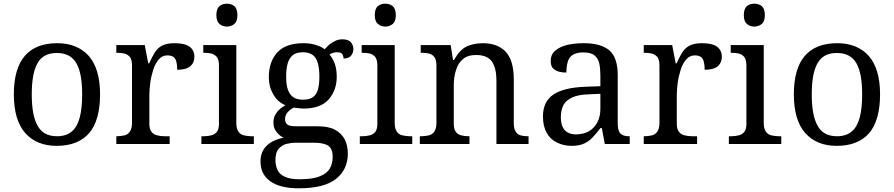

<svg xmlns="http://www.w3.org/2000/svg" viewBox="-20 -780 4842 1040"><path d="M287 10C215 10 158 -13 117 -59C76 -105 55 -175 55 -269C55 -362 75 -432 115 -478C154 -523 213 -546 290 -546C362 -546 419 -523 460 -478C501 -432 522 -362 522 -269C522 -175 502 -105 463 -59C423 -13 364 10 287 10ZM289 -42C322 -42 349 -51 369 -68C389 -85 403 -110 412 -144C421 -178 425 -220 425 -269C425 -344 415 -400 394 -437C373 -474 338 -493 288 -493C238 -493 203 -474 183 -437C162 -400 152 -344 152 -269C152 -194 162 -138 183 -100C204 -61 239 -42 289 -42Z M899 0H610V-42H613C628 -42 642 -44 655 -47C667 -50 677 -57 684 -68C691 -78 695 -93 695 -114V-426C695 -446 691 -461 684 -471C676 -480 666 -487 654 -490C641 -493 628 -494 613 -494H610V-536H764L783 -437H788C797 -457 806 -475 816 -492C826 -509 839 -522 856 -532C873 -541 896 -546 925 -546C962 -546 989 -540 1007 -527C1024 -514 1033 -496 1033 -473C1033 -452 1026 -435 1012 -422C997 -409 973 -402 940 -402C940 -421 938 -436 935 -447C932 -458 926 -467 919 -472C911 -477 900 -480 887 -480C868 -480 853 -473 840 -458C827 -443 817 -425 810 -402C803 -379 797 -356 794 -332C791 -307 789 -285 789 -266V-109C789 -90 793 -75 801 -66C808 -56 818 -50 831 -47C843 -44 856 -42 871 -42H899V0Z M1355 0H1071V-42H1084C1099 -42 1112 -44 1125 -47C1137 -50 1147 -56 1155 -66C1162 -75 1166 -90 1166 -109V-426C1166 -446 1162 -461 1155 -471C1147 -480 1137 -487 1125 -490C1112 -493 1099 -494 1084 -494H1081V-536H1260V-114C1260 -93 1264 -78 1271 -68C1278 -57 1288 -50 1301 -47C1314 -44 1327 -42 1342 -42H1355V0ZM1209 -636C1193 -636 1180 -641 1169 -650C1158 -659 1152 -675 1152 -698C1152 -721 1158 -738 1169 -747C1180 -756 1193 -760 1209 -760C1224 -760 1238 -756 1249 -747C1260 -738 1266 -721 1266 -698C1266 -675 1260 -659 1249 -650C1238 -641 1224 -636 1209 -636Z M1599 240C1530 240 1478 227 1443 201C1408 176 1391 140 1391 94C1391 68 1397 46 1409 28C1420 11 1436 -3 1455 -13C1474 -23 1494 -30 1516 -34C1503 -40 1490 -50 1479 -64C1467 -77 1461 -95 1461 -116C1461 -136 1466 -153 1477 -168C1487 -183 1503 -197 1526 -210C1497 -222 1475 -242 1460 -270C1444 -297 1436 -328 1436 -361C1436 -418 1452 -464 1483 -497C1514 -530 1561 -546 1624 -546C1648 -546 1671 -543 1692 -536C1713 -529 1729 -522 1738 -513C1745 -520 1753 -528 1762 -537C1771 -545 1782 -552 1795 -558C1807 -564 1820 -567 1835 -567C1855 -567 1870 -562 1880 -552C1889 -541 1894 -529 1894 -515C1894 -501 1890 -489 1882 -479C1873 -468 1860 -463 1841 -463C1841 -470 1839 -478 1835 -486C1830 -493 1821 -497 1808 -497C1799 -497 1792 -496 1785 -494C1778 -492 1772 -489 1765 -485C1776 -471 1786 -455 1793 -436C1800 -417 1804 -393 1804 -364C1804 -315 1789 -274 1760 -241C1730 -208 1685 -192 1624 -192C1616 -192 1607 -193 1597 -194C1586 -195 1578 -196 1571 -197C1558 -190 1547 -182 1538 -172C1529 -162 1524 -149 1524 -134C1524 -122 1528 -113 1536 -106C1543 -99 1560 -96 1586 -96H1699C1739 -96 1771 -90 1795 -77C1819 -64 1836 -46 1848 -24C1859 -1 1864 24 1864 53C1864 110 1842 156 1800 189C1757 223 1690 240 1599 240ZM1601 191C1649 191 1686 186 1712 175C1738 165 1756 151 1767 132C1777 114 1782 93 1782 70C1782 39 1773 19 1756 8C1739 -2 1713 -7 1680 -7H1582C1563 -7 1546 -4 1529 0C1512 5 1499 15 1488 28C1477 41 1472 61 1472 88C1472 107 1476 125 1483 140C1490 156 1503 168 1522 177C1541 186 1567 191 1601 191ZM1621 -240C1643 -240 1661 -244 1674 -253C1687 -262 1696 -275 1702 -294C1707 -313 1710 -336 1710 -365C1710 -395 1707 -420 1701 -440C1695 -459 1686 -474 1673 -483C1660 -492 1642 -497 1620 -497C1599 -497 1581 -492 1568 -483C1555 -473 1545 -458 1539 -439C1533 -419 1530 -394 1530 -364C1530 -321 1537 -290 1552 -270C1566 -250 1589 -240 1621 -240Z M2213 0H1929V-42H1942C1957 -42 1970 -44 1983 -47C1995 -50 2005 -56 2013 -66C2020 -75 2024 -90 2024 -109V-426C2024 -446 2020 -461 2013 -471C2005 -480 1995 -487 1983 -490C1970 -493 1957 -494 1942 -494H1939V-536H2118V-114C2118 -93 2122 -78 2129 -68C2136 -57 2146 -50 2159 -47C2172 -44 2185 -42 2200 -42H2213V0ZM2067 -636C2051 -636 2038 -641 2027 -650C2016 -659 2010 -675 2010 -698C2010 -721 2016 -738 2027 -747C2038 -756 2051 -760 2067 -760C2082 -760 2096 -756 2107 -747C2118 -738 2124 -721 2124 -698C2124 -675 2118 -659 2107 -650C2096 -641 2082 -636 2067 -636Z M2523 0H2254V-42H2262C2277 -42 2291 -44 2304 -47C2316 -50 2326 -57 2333 -68C2340 -78 2344 -93 2344 -114V-426C2344 -446 2340 -461 2333 -471C2326 -480 2316 -487 2304 -490C2292 -493 2279 -494 2264 -494H2259V-536H2421L2434 -455H2439C2460 -492 2483 -517 2509 -529C2534 -540 2563 -546 2595 -546C2648 -546 2689 -531 2719 -500C2748 -469 2763 -419 2763 -350V-114C2763 -93 2766 -78 2773 -68C2779 -57 2788 -50 2799 -47C2810 -44 2823 -42 2838 -42H2843V0H2669V-345C2669 -388 2661 -422 2645 -446C2628 -470 2600 -482 2559 -482C2529 -482 2505 -475 2488 -460C2470 -445 2457 -425 2450 -400C2442 -375 2438 -349 2438 -320V-109C2438 -90 2442 -75 2449 -66C2456 -56 2466 -50 2478 -47C2490 -44 2503 -42 2518 -42H2523V0Z M3076 10C3047 10 3020 4 2997 -8C2973 -19 2954 -37 2941 -61C2928 -84 2921 -114 2921 -150C2921 -203 2940 -243 2978 -268C3015 -293 3072 -307 3149 -310L3232 -313V-373C3232 -397 3230 -418 3226 -437C3222 -455 3213 -469 3200 -480C3187 -491 3166 -496 3139 -496C3114 -496 3094 -491 3081 -482C3068 -473 3059 -460 3055 -444C3050 -427 3048 -408 3048 -387C3020 -387 2999 -392 2985 -402C2970 -411 2963 -427 2963 -450C2963 -473 2971 -492 2988 -506C3004 -520 3026 -530 3053 -537C3080 -543 3110 -546 3143 -546C3204 -546 3250 -533 3281 -507C3311 -481 3326 -436 3326 -373V-114C3326 -95 3328 -81 3332 -71C3336 -60 3343 -53 3352 -49C3361 -44 3373 -42 3388 -42H3391V0H3256L3240 -86H3232C3218 -67 3204 -51 3191 -37C3178 -22 3162 -11 3145 -3C3127 6 3104 10 3076 10ZM3099 -52C3126 -52 3150 -58 3170 -69C3189 -80 3205 -97 3216 -118C3227 -139 3232 -163 3232 -191V-272L3168 -269C3130 -268 3100 -262 3079 -252C3057 -242 3041 -228 3032 -211C3023 -193 3018 -171 3018 -145C3018 -124 3021 -107 3027 -94C3033 -80 3042 -70 3054 -63C3066 -56 3081 -52 3099 -52Z M3756 0H3467V-42H3470C3485 -42 3499 -44 3512 -47C3524 -50 3534 -57 3541 -68C3548 -78 3552 -93 3552 -114V-426C3552 -446 3548 -461 3541 -471C3533 -480 3523 -487 3511 -490C3498 -493 3485 -494 3470 -494H3467V-536H3621L3640 -437H3645C3654 -457 3663 -475 3673 -492C3683 -509 3696 -522 3713 -532C3730 -541 3753 -546 3782 -546C3819 -546 3846 -540 3864 -527C3881 -514 3890 -496 3890 -473C3890 -452 3883 -435 3869 -422C3854 -409 3830 -402 3797 -402C3797 -421 3795 -436 3792 -447C3789 -458 3783 -467 3776 -472C3768 -477 3757 -480 3744 -480C3725 -480 3710 -473 3697 -458C3684 -443 3674 -425 3667 -402C3660 -379 3654 -356 3651 -332C3648 -307 3646 -285 3646 -266V-109C3646 -90 3650 -75 3658 -66C3665 -56 3675 -50 3688 -47C3700 -44 3713 -42 3728 -42H3756V0Z M4212 0H3928V-42H3941C3956 -42 3969 -44 3982 -47C3994 -50 4004 -56 4012 -66C4019 -75 4023 -90 4023 -109V-426C4023 -446 4019 -461 4012 -471C4004 -480 3994 -487 3982 -490C3969 -493 3956 -494 3941 -494H3938V-536H4117V-114C4117 -93 4121 -78 4128 -68C4135 -57 4145 -50 4158 -47C4171 -44 4184 -42 4199 -42H4212V0ZM4066 -636C4050 -636 4037 -641 4026 -650C4015 -659 4009 -675 4009 -698C4009 -721 4015 -738 4026 -747C4037 -756 4050 -760 4066 -760C4081 -760 4095 -756 4106 -747C4117 -738 4123 -721 4123 -698C4123 -675 4117 -659 4106 -650C4095 -641 4081 -636 4066 -636Z M4512 10C4440 10 4383 -13 4342 -59C4301 -105 4280 -175 4280 -269C4280 -362 4300 -432 4340 -478C4379 -523 4438 -546 4515 -546C4587 -546 4644 -523 4685 -478C4726 -432 4747 -362 4747 -269C4747 -175 4727 -105 4688 -59C4648 -13 4589 10 4512 10ZM4514 -42C4547 -42 4574 -51 4594 -68C4614 -85 4628 -110 4637 -144C4646 -178 4650 -220 4650 -269C4650 -344 4640 -400 4619 -437C4598 -474 4563 -493 4513 -493C4463 -493 4428 -474 4408 -437C4387 -400 4377 -344 4377 -269C4377 -194 4387 -138 4408 -100C4429 -61 4464 -42 4514 -42Z"/></svg>

Font: NameLogos Serif
Style: Regular
Weight: 500
Version: Version 0.1